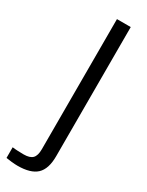

<svg xmlns="http://www.w3.org/2000/svg" viewBox="-277 -635 670 875"><g transform="rotate(30 58.0 -197.5)"><path d="M-4.3 205.4Q-17.7 205.4 -35.1 203.6Q-52.5 201.8 -65.3 199.6V143.5Q-53.4 145.2 -37 145.9Q-20.6 146.7 -5.4 146.7Q26.4 146.7 40.4 132.7Q54.3 118.7 54.3 84.8V-600H126.8V79.9Q126.8 146.7 95.5 176.1Q64.3 205.4 -4.3 205.4Z"/></g></svg>

Font: Big Shoulders Thin
Style: Regular
Weight: 100
Designer: Patric King
Foundry: XO Type Co
Version: Version 2.002